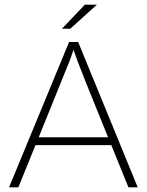

<svg xmlns="http://www.w3.org/2000/svg" viewBox="-20 -808 634 828"><path d="M59 0H19L278 -627H317L574 0H534L460 -182H133ZM297 -593Q288 -566 276.5 -536Q265 -506 244 -456L147 -216H446L349 -456Q327 -511 314 -545.5Q301 -580 297 -593ZM346 -788H398L283 -684H247Z"/></svg>

Font: Blinker ExtraLight
Style: Regular
Weight: 200
Designer: Juergen Huber
Foundry: supertype
Version: Version 1.017;hotconv 1.0.117;makeotfexe 2.5.65602